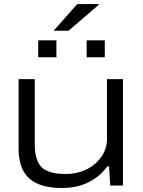

<svg xmlns="http://www.w3.org/2000/svg" viewBox="-20 -917 707 949"><path d="M245.1 -765.1 361.8 -897H467.8V-893.1L318.8 -765.1ZM168.9 -633.8V-717.8H258.8V-633.8ZM408.2 -633.8V-717.8H498V-633.8ZM285.2 12.2Q178.2 12.2 125 -34.7Q71.8 -81.5 71.8 -185.1V-525.9H151.9V-201.2Q151.9 -164.6 159.9 -137.9Q168 -111.3 180.7 -95.9Q193.4 -80.6 214.6 -71.8Q235.8 -63 257.1 -60.1Q278.3 -57.1 308.1 -57.1Q358.4 -57.1 403.8 -77.9Q449.2 -98.6 479 -139.2Q508.8 -179.7 508.8 -231V-525.9H587.9V0H524.9L519 -94.2H509.8Q481.9 -54.7 441.7 -29.8Q401.4 -4.9 364 3.7Q326.7 12.2 285.2 12.2Z"/></svg>

Font: Archivo Expanded Light
Style: Regular
Weight: 300
Width: 7
Designer: Hector Gatti
Foundry: Omnibus-Type
Version: Version 2.001